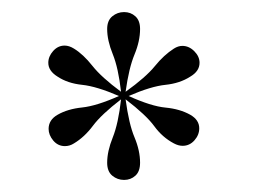

<svg xmlns="http://www.w3.org/2000/svg" viewBox="-20 -739 426 318"><path d="M185.5 -441Q174.5 -441 166 -448Q157.5 -455 157.5 -469.5Q157.5 -488.5 166.8 -511.5Q176 -534.5 180.5 -574.5Q148 -549.5 134 -530.8Q120 -512 102.5 -501.5Q95.5 -497 87.5 -497Q76 -497 68.2 -506.2Q60.5 -515.5 60.5 -525.5Q60.5 -540.5 75.5 -549Q92 -558.5 116 -561Q140 -563.5 177 -580Q140 -596 116 -598.5Q92 -601 75.5 -612Q60 -621.5 60 -635Q60 -645.5 68 -654.5Q76 -663.5 87 -663.5Q94.5 -663.5 102.5 -658.5Q118 -649 133 -630Q148 -611 180.5 -587Q176 -626.5 166.8 -649.2Q157.5 -672 157.5 -691Q157.5 -705 166 -712Q174.5 -719 185.5 -719Q196.5 -719 204.2 -712Q212 -705 212 -691Q212 -671 202.8 -648.8Q193.5 -626.5 188 -587Q221.5 -611 236.5 -629.5Q251.5 -648 268 -658.5Q275 -663 282 -663Q293 -663 301.8 -654.2Q310.5 -645.5 310.5 -635Q310.5 -621 295 -612Q278 -601 254 -598.5Q230 -596 193 -580Q230.5 -563 254.2 -560.8Q278 -558.5 295 -549Q310 -540.5 310 -526.5Q310 -515.5 302 -506.5Q294 -497.5 282.5 -497.5Q275.5 -497.5 268 -501.5Q249 -511.5 235.5 -530Q222 -548.5 188 -574.5Q193.5 -533.5 202.8 -511.5Q212 -489.5 212 -469.5Q212 -455 204.2 -448Q196.5 -441 185.5 -441Z"/></svg>

Font: Imbue 100pt
Style: Bold
Weight: 700
Designer: Tyler Finck
Foundry: Etcetera Type Company
Version: Version 1.102; ttfautohint (v1.8.3)